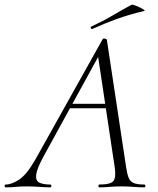

<svg xmlns="http://www.w3.org/2000/svg" viewBox="-58 -803 677 823"><path d="M-34 0Q-38 0 -38 -6Q-38 -12 -34 -12Q-8 -12 24.5 -33.5Q57 -55 94 -120L382 -635Q384 -639 391.5 -637.5Q399 -636 400 -633L483 -84Q487 -57 493.5 -41Q500 -25 515 -18.5Q530 -12 561 -12Q565 -12 565 -6Q565 0 561 0Q538 0 514 -2Q490 -4 462 -4Q434 -4 412.5 -2Q391 0 367 0Q364 0 364 -6Q364 -12 367 -12Q416 -12 428 -27Q440 -42 434 -84L361 -570L378 -587L129 -133Q100 -80 97 -54Q94 -28 111 -20Q128 -12 158 -12Q162 -12 162 -6Q162 0 157 0Q138 0 111 -2Q84 -4 58 -4Q29 -4 10.5 -2Q-8 0 -34 0ZM226 -339 241 -358H428L430 -339ZM338 -679Q334 -677 331.5 -682.5Q329 -688 333 -689Q383 -712 423.5 -736Q464 -760 505 -782Q508 -784 518.5 -780.5Q529 -777 540.5 -771.5Q552 -766 558.5 -761.5Q565 -757 560 -756Q493 -740 441 -721Q389 -702 338 -679Z"/></svg>

Font: Cormorant Light
Style: Italic
Weight: 300
Italic angle: -10°
Designer: Christian Thalmann (Catharsis Fonts)
Foundry: Catharsis Fonts
Version: Version 4.000